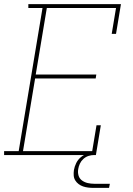

<svg xmlns="http://www.w3.org/2000/svg" viewBox="-30 -755 650 935"><path d="M-10 0V-19H61L177 -716H108V-735H559L535 -590H514L535 -716H198L144 -392H439L436 -373H141L82 -19H419L440 -145H461L437 0ZM426 160Q413 160 400 158.5Q387 157 375 153Q363 149 353 141.5Q343 134 336.5 123.5Q330 113 329 100Q328 87 330 73Q333 56 341 39.5Q349 23 363 11Q377 -1 394.5 -6Q412 -11 430 -11L428 0Q414 0 400.5 4.5Q387 9 376 19Q365 29 359 42Q353 55 351 68Q348 85 352.5 100Q357 115 369.5 124Q382 133 397.5 136.5Q413 140 430 140H505L501 160Z"/></svg>

Font: Iosevka Etoile Thin Oblique
Style: Regular
Weight: 100
Italic angle: -9°
Designer: Belleve Invis
Foundry: Belleve Invis
Version: Version 15.5.2; ttfautohint (v1.8.4)